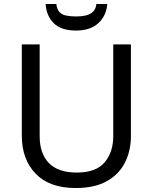

<svg xmlns="http://www.w3.org/2000/svg" viewBox="-20 -938 771 968"><path d="M640 -252Q640 -178 610 -118.5Q580 -59 518.5 -24.5Q457 10 362 10Q229 10 159.5 -62.5Q90 -135 90 -254V-714H180V-251Q180 -164 226.5 -116Q273 -68 367 -68Q464 -68 507.5 -119.5Q551 -171 551 -252V-714H640ZM521 -918Q516 -858 475.5 -821Q435 -784 363 -784Q289 -784 251.5 -820.5Q214 -857 210 -918H264Q267 -891 279.5 -877.5Q292 -864 313.5 -859.5Q335 -855 365 -855Q391 -855 412.5 -860Q434 -865 448.5 -878.5Q463 -892 466 -918Z"/></svg>

Font: Noto Sans Bamum
Style: Regular
Weight: 400
Designer: Monotype Design Team
Foundry: Monotype Imaging Inc.
Version: Version 2.001